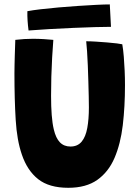

<svg xmlns="http://www.w3.org/2000/svg" viewBox="-20 -856 646 891"><path d="M297 15.5Q208 15.5 157.2 -24.5Q106.5 -64.5 81.5 -138.5Q58.5 -205 52.8 -300.2Q47 -395.5 47 -515.5Q47 -534 47.5 -554Q48 -574 48.5 -594.8Q49 -615.5 49.8 -635Q50.5 -654.5 51 -671Q71.5 -673.5 92.5 -674.8Q113.5 -676 132.5 -676Q158 -676 183 -674.5Q208 -673 227.5 -671Q224.5 -633.5 222 -589.5Q219.5 -545.5 218.2 -499.8Q217 -454 217 -411Q217 -361 220 -322.2Q223 -283.5 229.5 -256Q239 -215 258 -195.5Q277 -176 307 -176Q340 -176 358.8 -198.5Q377.5 -221 385 -262Q392.5 -303 392.5 -357.5Q392.5 -377.5 391.8 -409.2Q391 -441 390 -478.2Q389 -515.5 387.5 -552Q386 -588.5 384 -618.2Q382 -648 380 -664.5Q400 -664.5 426.2 -662.8Q452.5 -661 478.2 -659Q504 -657 523 -654.5Q542 -652 547.5 -650.5Q552 -624 554.5 -592.8Q557 -561.5 558.5 -528Q560 -494.5 560 -461Q560 -361.5 549.8 -275Q539.5 -188.5 511.5 -123.2Q483.5 -58 431.5 -21.2Q379.5 15.5 297 15.5ZM495 -731.5Q466.5 -731.5 420 -730.2Q373.5 -729 318.5 -726.5Q263.5 -724 209.2 -721Q155 -718 112.5 -714.5Q109.5 -737.5 108 -760Q106.5 -782.5 107 -804Q130 -808.5 168.2 -813Q206.5 -817.5 251.8 -821.5Q297 -825.5 342.5 -828.5Q388 -831.5 426.8 -833.5Q465.5 -835.5 489.5 -835.5Z"/></svg>

Font: Grandstander Thin
Style: Bold
Weight: 700
Version: Version 1.200